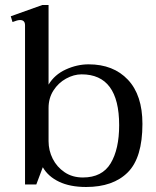

<svg xmlns="http://www.w3.org/2000/svg" viewBox="-20 -737 623 767"><path d="M151 -69 125 0H80V-636Q80 -657 60 -657Q50 -657 30 -649L23 -672L149 -717H174V-399Q198 -439 243 -459.5Q288 -480 334 -480Q433 -480 491 -418.5Q549 -357 549 -242Q549 -107 490.5 -48.5Q432 10 324 10Q260 10 216 -11Q172 -32 151 -69ZM456 -237Q456 -440 306 -440Q275 -440 244 -423Q213 -406 193.5 -375.5Q174 -345 174 -306V-173Q174 -136 190.5 -103Q207 -70 238 -49Q269 -28 311 -28Q388 -28 422 -84.5Q456 -141 456 -237Z"/></svg>

Font: TavirajRegular
Style: Regular
Weight: 400
Designer: Katatrad Team
Foundry: CadsonDemak
Version: Version 1.001